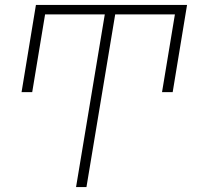

<svg xmlns="http://www.w3.org/2000/svg" viewBox="-20 -540 840 775"><path d="M287 215 403 -482H162L110 -168H67L125 -520H735L677 -168H634L686 -482H445L329 215Z"/></svg>

Font: Iosevka Aile Extralight
Style: Italic
Weight: 200
Italic angle: -9°
Designer: Belleve Invis
Foundry: Belleve Invis
Version: Version 31.1.0; ttfautohint (v1.8.4)